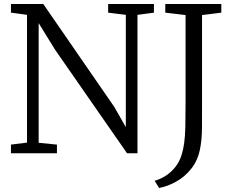

<svg xmlns="http://www.w3.org/2000/svg" viewBox="-20 -763 1156 956"><path d="M34.5 0V-43L114.5 -53V-689Q101.5 -691 88 -692.8Q74.5 -694.5 61.2 -696.5Q48 -698.5 34.5 -700V-743H195.5L549.5 -230L606.5 -130V-689L518.5 -700V-743H746.5V-700L664.5 -689V0H612.5L254.5 -515L172.5 -648V-52L263.5 -43V0ZM750 137Q779.5 129 806.2 111.5Q833 94 853.2 68.2Q873.5 42.5 884 9Q893 -19.5 897.2 -51.5Q901.5 -83.5 902.8 -131Q904 -178.5 904 -253V-688L803 -700V-743H1082V-700L986 -688V-275Q986 -192 985.8 -129.8Q985.5 -67.5 976 -21Q964.5 36.5 932.5 76.8Q900.5 117 857.8 141Q815 165 772 173Z"/></svg>

Font: Merriweather Light
Style: Regular
Weight: 300
Designer: Eben Sorkin
Foundry: Eben Sorkin
Version: Version 2.100